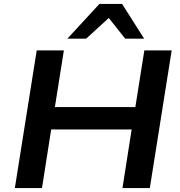

<svg xmlns="http://www.w3.org/2000/svg" viewBox="-20 -963 921 983"><path d="M56 0 168 -705H307L261 -415H673L719 -705H859L747 0H607L654 -300H242L195 0ZM325 -765 489 -943H605L718 -765H621L537 -871L421 -765Z"/></svg>

Font: Nunito Sans 10pt SemiExpanded
Style: Bold Italic
Weight: 700
Width: 6
Italic angle: -9°
Designer: Vernon Adams
Foundry: Vernon Adams
Version: Version 3.101;gftools[0.9.27]